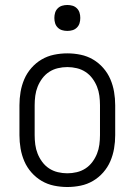

<svg xmlns="http://www.w3.org/2000/svg" viewBox="-20 -742 540 770"><path d="M250 8Q223 8 196.5 2.5Q170 -3 147 -16.5Q124 -30 106 -50.5Q88 -71 77.5 -95.5Q67 -120 62.5 -146.5Q58 -173 58 -200V-320Q58 -347 62.5 -373.5Q67 -400 77.5 -424.5Q88 -449 106 -469.5Q124 -490 147 -503.5Q170 -517 196.5 -522.5Q223 -528 250 -528Q277 -528 303.5 -522.5Q330 -517 353 -503.5Q376 -490 394 -469.5Q412 -449 422.5 -424.5Q433 -400 437.5 -373.5Q442 -347 442 -320V-200Q442 -173 437.5 -146.5Q433 -120 422.5 -95.5Q412 -71 394 -50.5Q376 -30 353 -16.5Q330 -3 303.5 2.5Q277 8 250 8ZM250 -47Q269 -47 288 -51.5Q307 -56 323 -66.5Q339 -77 350.5 -92.5Q362 -108 369 -125.5Q376 -143 378.5 -162Q381 -181 381 -200V-320Q381 -339 378.5 -358Q376 -377 369 -394.5Q362 -412 350.5 -427.5Q339 -443 323 -453.5Q307 -464 288 -468.5Q269 -473 250 -473Q231 -473 212 -468.5Q193 -464 177 -453.5Q161 -443 149.5 -427.5Q138 -412 131 -394.5Q124 -377 121.5 -358Q119 -339 119 -320V-200Q119 -181 121.5 -162Q124 -143 131 -125.5Q138 -108 149.5 -92.5Q161 -77 177 -66.5Q193 -56 212 -51.5Q231 -47 250 -47ZM250 -618Q239 -618 229 -621Q219 -624 211.5 -631.5Q204 -639 201 -649Q198 -659 198 -670Q198 -681 201 -691Q204 -701 211.5 -708.5Q219 -716 229 -719Q239 -722 250 -722Q261 -722 271 -719Q281 -716 288.5 -708.5Q296 -701 299 -691Q302 -681 302 -670Q302 -659 299 -649Q296 -639 288.5 -631.5Q281 -624 271 -621Q261 -618 250 -618Z"/></svg>

Font: Iosevka Custom Light
Style: Regular
Weight: 300
Monospace: yes
Designer: Belleve Invis
Foundry: Belleve Invis
Version: Version 27.3.5